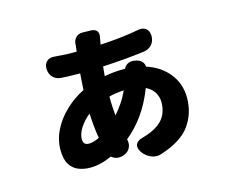

<svg xmlns="http://www.w3.org/2000/svg" viewBox="-103 -827 1205 1018"><g transform="rotate(-15 500.0 -318.5)"><path d="M663 -469Q703 -459 706 -424Q783 -399 828 -342Q873 -285 873 -209Q873 -124 826 -58Q779 8 662 45Q634 54 606 41.5Q578 29 561 4Q545 -22 553.5 -40Q562 -58 591 -65Q648 -81 679.5 -104.5Q711 -128 723.5 -157.5Q736 -187 736 -221Q736 -250 721 -275Q706 -300 675 -315Q644 -235 602 -177Q560 -119 509 -78Q516 -50 504 -28.5Q492 -7 464 1Q427 11 402 -12Q372 2 341.5 9.5Q311 17 282 17Q248 17 218.5 5.5Q189 -6 171 -34.5Q153 -63 153 -114Q153 -171 179.5 -223.5Q206 -276 251.5 -319Q297 -362 353 -390L359 -480H346Q311 -480 294.5 -481Q278 -482 255 -483Q228 -485 211 -502.5Q194 -520 193 -548Q192 -575 208 -589.5Q224 -604 251 -601Q275 -600 293.5 -598Q312 -596 346 -596H371L375 -629V-635Q376 -658 391 -672.5Q406 -687 429 -686L474 -685Q496 -684 505.5 -671.5Q515 -659 510 -638Q510 -637 509.5 -634.5Q509 -632 509 -632L503 -599Q559 -602 610 -607.5Q661 -613 715 -623Q742 -628 758.5 -615.5Q775 -603 776 -574Q776 -546 759.5 -527Q743 -508 716 -504Q663 -497 604.5 -492Q546 -487 486 -484L481 -432Q533 -442 588 -442H595Q615 -480 663 -469ZM559 -333Q536 -332 515.5 -329Q495 -326 477 -321Q477 -289 478.5 -263Q480 -237 482 -216Q503 -240 523 -269Q543 -298 559 -333ZM366 -124Q361 -153 357.5 -186.5Q354 -220 352 -261Q319 -235 298 -202.5Q277 -170 277 -140Q277 -126 284 -117Q291 -108 308 -108Q333 -108 366 -124Z"/></g></svg>

Font: Chiron GoRound TC H
Style: Regular
Weight: 900
Designer: Ryoko NISHIZUKA 西塚涼子 (kana, bopomofo & ideographs); Paul D. Hunt (Latin, Greek & Cyrillic); Sandoll Communications 산돌커뮤니
Foundry: Adobe
Version: Version 1.000;hotconv 1.1.1;makeotfexe 2.6.0